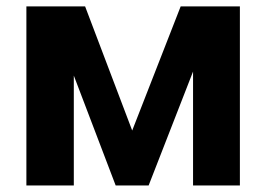

<svg xmlns="http://www.w3.org/2000/svg" viewBox="-20 -565 808 585"><path d="M382.8 -167.3 530.5 -545.5H645.6L432.9 0H332.4L124.6 -545.5H239.3ZM204.9 -545.5V0H60.4V-545.5ZM568.2 0V-545.5H710.9V0Z"/></svg>

Font: InterMG
Style: Bold
Weight: 700
Designer: Rasmus Andersson
Foundry: rsms
Version: Version 3.019;December 26, 2023;FontCreator 15.0.0.2955 64-b